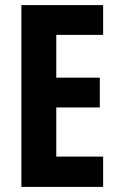

<svg xmlns="http://www.w3.org/2000/svg" viewBox="-20 -734 467 754"><path d="M385 0H64V-714H385V-597H201V-429H372V-312H201V-119H385Z"/></svg>

Font: Noto Sans ExtraCondensed
Style: Bold
Weight: 700
Width: 2
Designer: Monotype Design Team
Foundry: Monotype Imaging Inc.
Version: Version 2.013; ttfautohint (v1.8.4.7-5d5b)